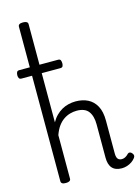

<svg xmlns="http://www.w3.org/2000/svg" viewBox="-164 -1237 979 1343"><g transform="rotate(-15 325.5 -565.5)"><path d="M546 17Q523 17 505.5 10.5Q488 4 476.5 -9Q465 -22 459.5 -41Q454 -60 454 -84V-326Q454 -386 428.5 -420Q403 -454 343 -454Q319 -454 294.5 -447Q270 -440 247.5 -424.5Q225 -409 207 -384Q189 -359 176 -322V-7Q176 4 167 9.5Q158 15 141 15Q123 15 114.5 9.5Q106 4 106 -7V-1126Q106 -1137 114.5 -1142.5Q123 -1148 141 -1148Q158 -1148 167 -1142.5Q176 -1137 176 -1126V-415Q191 -442 210.5 -461.5Q230 -481 253 -494Q276 -507 301.5 -513Q327 -519 353 -519Q403 -519 441 -500Q479 -481 501.5 -440.5Q524 -400 524 -334V-95Q524 -78 528 -67Q532 -56 540.5 -50.5Q549 -45 561 -45Q571 -45 579.5 -48Q588 -51 596.5 -57Q605 -63 612 -71Q619 -77 627.5 -75.5Q636 -74 643 -65Q650 -57 651 -49Q652 -41 646 -32Q635 -17 619 -6Q603 5 584 11Q565 17 546 17ZM30 -771Q16 -771 11.5 -780Q7 -789 7 -800Q7 -813 11.5 -822.5Q16 -832 30 -832H310Q325 -832 329 -822.5Q333 -813 333 -800Q333 -789 329 -780Q325 -771 310 -771Z"/></g></svg>

Font: Playwrite CL Light
Style: Regular
Weight: 300
Designer: Veronika Burian, José Scaglione
Foundry: TypeTogether
Version: Version 1.002